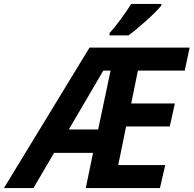

<svg xmlns="http://www.w3.org/2000/svg" viewBox="-77 -956 984 976"><path d="M378 -714H887L862 -597H624L590 -430H812L786 -313H564L524 -117H763L736 0H359L396 -179H198L93 0H-57ZM422 -298 485 -597H448L273 -298ZM480 -788Q504 -814 535 -856Q566 -898 590 -936H743V-928Q723 -902 669 -853Q615 -804 576 -776H480Z"/></svg>

Font: Noto Sans Display
Style: Bold Italic
Weight: 700
Italic angle: -12°
Designer: Monotype Design team
Foundry: Monotype Imaging Inc.
Version: Version 1.000